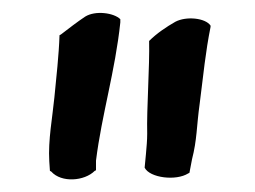

<svg xmlns="http://www.w3.org/2000/svg" viewBox="-20 -782 399 300"><path d="M57 -530 58 -515 60 -514C76 -496 112 -499 128 -515L130 -516V-531C139 -603 160 -671 168 -747V-752C158 -762 129 -766 113 -756C101 -748 88 -738 75 -728L73 -727C72 -696 68 -661 65 -630C62 -599 55 -563 57 -530ZM206 -520C214 -504 255 -499 274 -511L276 -512L280 -533C288 -564 287 -584 292 -620C298 -667 301 -700 309 -740V-742C301 -754 271 -757 254 -748C240 -740 225 -730 213 -718C214 -679 209 -612 210 -573C210 -563 209 -552 208 -541Z"/></svg>

Font: Hussar Pisanka
Style: Sbd
Weight: 600
Designer: Robert Jablonski
Foundry: Cannot Into Space Fonts
Version: Version 1.070